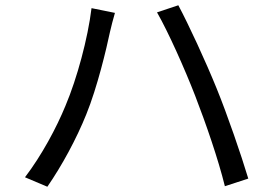

<svg xmlns="http://www.w3.org/2000/svg" viewBox="-20 -719 1040 730"><path d="M229 -317C195 -234 139 -129 75 -45L160 -9C216 -90 271 -192 308 -284C350 -387 385 -535 398 -597C403 -618 410 -647 417 -670L328 -688C314 -573 273 -421 229 -317ZM722 -355C763 -249 810 -113 835 -11L924 -40C897 -130 844 -284 804 -382C761 -488 697 -626 658 -699L577 -672C620 -597 682 -458 722 -355Z"/></svg>

Font: Source Han Sans KR Regular
Style: Regular
Weight: 400
Designer: Ryoko NISHIZUKA (kana & ideographs); Paul D. Hunt (Latin, Greek & Cyrillic); Wenlong ZHANG (bopomofo); Sandoll Communica
Foundry: Adobe Systems Incorporated
Version: Version 1.004;PS 1.004;hotconv 1.0.82;makeotf.lib2.5.63406